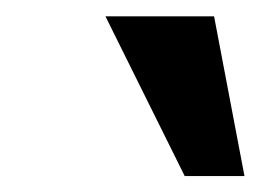

<svg xmlns="http://www.w3.org/2000/svg" viewBox="-20 -830 337 240"><path d="M210.9 -609.9 111.8 -809.6H247.6L285.6 -609.9Z"/></svg>

Font: Oswald
Style: Medium
Weight: 500
Designer: Vernon Adams
Foundry: Vernon Adams
Version: 3.0; ttfautohint (v0.94.23-7a4d-dirty) -l 8 -r 50 -G 150 -x 